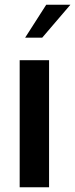

<svg xmlns="http://www.w3.org/2000/svg" viewBox="-20 -790 317 810"><path d="M63 -536H187V0H63ZM175 -770H277L158 -631H86Z"/></svg>

Font: Exo SemiBold
Style: Regular
Weight: 600
Designer: Natanael Gama
Foundry: Natanael Gama
Version: Version 1.500